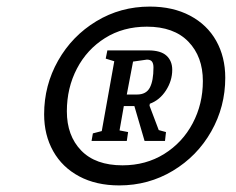

<svg xmlns="http://www.w3.org/2000/svg" viewBox="-20 -798 718 583"><path d="M114 -451Q114 -539 156.5 -614Q199 -689 272.5 -733.5Q346 -778 435 -778Q505 -778 557 -750.5Q609 -723 636.5 -674Q664 -625 664 -562Q664 -474 621.5 -399Q579 -324 505 -279.5Q431 -235 342 -235Q272 -235 220.5 -262.5Q169 -290 141.5 -339Q114 -388 114 -451ZM596 -552Q596 -626 552 -671.5Q508 -717 426 -717Q354 -717 299 -682.5Q244 -648 213.5 -589.5Q183 -531 183 -460Q183 -386 226.5 -341Q270 -296 352 -296Q423 -296 478.5 -330.5Q534 -365 565 -423.5Q596 -482 596 -552ZM262 -393 289 -400 327 -612 301 -620 306 -645H430Q468 -645 485.5 -629Q503 -613 503 -586Q503 -553 484 -523.5Q465 -494 435 -483L434 -477L462 -403L484 -397L481 -370H419L388 -476H356L343 -402L369 -397L365 -370H258ZM396 -511Q424 -511 435 -532Q446 -553 446 -593Q446 -605 441.5 -611Q437 -617 426 -617L384 -611L365 -511Z"/></svg>

Font: Grenze Medium
Style: Italic
Weight: 500
Italic angle: -10°
Designer: Renata Polastri
Foundry: Omnibus-Type
Version: Version 1.002; ttfautohint (v1.8)